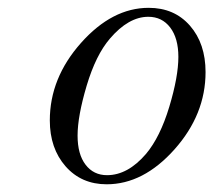

<svg xmlns="http://www.w3.org/2000/svg" viewBox="-20 -462 551 493"><path d="M107.9 -152.8Q107.9 -261.7 188 -351.8Q268.1 -441.9 361.8 -441.9Q427.7 -441.9 467.8 -396Q507.8 -350.1 507.8 -276.9Q507.8 -168 428 -78.4Q348.1 11.2 253.9 11.2Q189 11.2 148.4 -34.9Q107.9 -81.1 107.9 -152.8ZM179.2 -113.8Q179.2 -65.9 199.7 -39.1Q220.2 -12.2 254.9 -12.2Q308.1 -12.2 355 -66.9Q391.1 -109.9 414.6 -187.5Q438 -265.1 438 -315.9Q438 -363.8 417 -391.4Q396 -418.9 360.8 -418.9Q310.1 -418.9 262.2 -362.8Q226.1 -320.8 202.6 -242.2Q179.2 -163.6 179.2 -113.8Z"/></svg>

Font: CMU Classical Serif
Style: Italic
Weight: 500
Italic angle: -14.04°
Version: Version 0.7.0